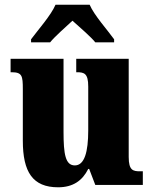

<svg xmlns="http://www.w3.org/2000/svg" viewBox="-20 -786 651 816"><path d="M112 -619V-606H193C212 -630 260 -672 288 -698C315 -674 371 -625 385 -606H465V-619C438 -657 380 -721 361 -766H216C197 -721 140 -657 112 -619ZM227 10C290 10 330 -18 355 -68H359L385 0H587V-58H576C546 -58 527 -61 527 -119V-536H304V-479H307C338 -479 355 -474 355 -418V-232C355 -140 339 -83 298 -83C258 -83 250 -131 250 -226V-536H25V-479H29C74 -479 77 -464 77 -407V-188C77 -55 119 10 227 10Z"/></svg>

Font: Noto Serif Ethiopic Condensed Black
Style: Regular
Weight: 900
Width: 3
Designer: Monotype Design Team
Foundry: Monotype Imaging Inc.
Version: Version 2.102